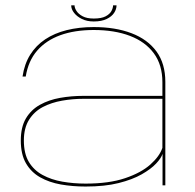

<svg xmlns="http://www.w3.org/2000/svg" viewBox="-20 -695 730 720"><path d="M301 4.5Q373 4.5 424.8 -8.5Q476.5 -21.5 511.2 -41.2Q546 -61 565.2 -81.5Q584.5 -102 589.5 -118V0H600V-388Q600 -456.5 566.8 -502Q533.5 -547.5 473 -570.5Q412.5 -593.5 331.5 -593.5Q276 -593.5 230 -582Q184 -570.5 149.5 -547.5Q115 -524.5 93.2 -489.8Q71.5 -455 64.5 -408H76.5Q86 -466.5 119.2 -505Q152.5 -543.5 206.2 -563Q260 -582.5 331.5 -582.5Q409.5 -582.5 467.2 -560.5Q525 -538.5 557 -495Q589 -451.5 589 -386.5V-335.5H292.5Q247.5 -335.5 205.2 -328Q163 -320.5 129.8 -302Q96.5 -283.5 77.2 -251Q58 -218.5 58 -168Q58 -116 77.5 -82.5Q97 -49 130.8 -30Q164.5 -11 208.2 -3.2Q252 4.5 301 4.5ZM301 -6.5Q255.5 -6.5 214 -13.8Q172.5 -21 139.8 -38.8Q107 -56.5 88.2 -87.8Q69.5 -119 69.5 -168Q69.5 -215 89 -246Q108.5 -277 140.8 -293.8Q173 -310.5 212.8 -317.5Q252.5 -324.5 293.5 -324.5H589V-140.5Q578.5 -109 543.8 -78Q509 -47 449 -26.8Q389 -6.5 301 -6.5ZM331.5 -614.5Q361 -614.5 380 -623.8Q399 -633 408 -646.8Q417 -660.5 417 -675H404Q404 -665 397.8 -653.5Q391.5 -642 376 -633.8Q360.5 -625.5 331.5 -625.5Q305.5 -625.5 289.8 -634Q274 -642.5 266.8 -654Q259.5 -665.5 259.5 -675H247Q247 -660.5 257.8 -646.8Q268.5 -633 287.2 -623.8Q306 -614.5 331.5 -614.5Z"/></svg>

Font: Anybody Expanded Thin
Style: Regular
Weight: 250
Width: 7
Version: Version 1.113;gftools[0.9.25]